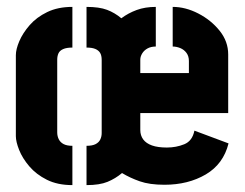

<svg xmlns="http://www.w3.org/2000/svg" viewBox="-20 -536 711 557"><path d="M231 1V-113Q248 -113 257.5 -118Q267 -123 271 -131.5Q275 -140 275 -150V-362Q275 -375 270.5 -382.5Q266 -390 256.5 -394Q247 -398 231 -398V-516Q268 -516 290.5 -507.5Q313 -499 332 -483Q352 -498 376.5 -507Q401 -516 432 -516V-401Q418 -401 408 -395.5Q398 -390 392.5 -381Q387 -372 387 -363V-324H528V-359Q528 -373 521 -382.5Q514 -392 503 -396.5Q492 -401 481 -401V-516Q518 -516 555 -497Q592 -478 617 -447Q642 -416 642 -378V-208H387V-159Q387 -143 395.5 -131.5Q404 -120 421 -114Q438 -108 464 -108Q491 -108 514.5 -117.5Q538 -127 544 -157L643 -120Q628 -60 577 -30Q526 0 457 0Q414 0 385.5 -10Q357 -20 334 -34Q315 -18 292 -8.5Q269 1 231 1ZM190 1Q147 1 116 -14.5Q85 -30 65 -53.5Q45 -77 35.5 -101Q26 -125 26 -141V-376Q26 -393 36 -416.5Q46 -440 66 -463Q86 -486 117 -501Q148 -516 190 -516V-398Q173 -398 163 -393.5Q153 -389 149.5 -381Q146 -373 146 -363V-152Q146 -141 150.5 -132Q155 -123 164.5 -118Q174 -113 190 -113Z"/></svg>

Font: Stick No Bills ExtraBold
Style: Regular
Weight: 800
Version: Version 2.000